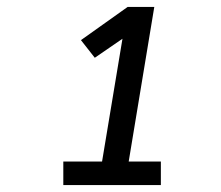

<svg xmlns="http://www.w3.org/2000/svg" viewBox="-20 -858 640 555"><path d="M163 -323V-391H275L334 -746L254 -691L214 -742L349 -838H426L352 -391H445V-323Z"/></svg>

Font: Iosevka Slab Extended Oblique
Style: Regular
Weight: 400
Width: 7
Italic angle: -9°
Monospace: yes
Designer: Belleve Invis
Foundry: Belleve Invis
Version: Version 11.1.0; ttfautohint (v1.8.3)